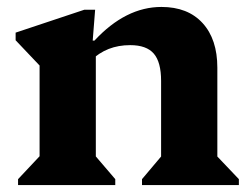

<svg xmlns="http://www.w3.org/2000/svg" viewBox="-20 -533 720 553"><path d="M389 0V-17L459 -100L444 -72V-300Q444 -354 423 -378.5Q402 -403 355 -403Q321 -403 293 -392Q265 -381 241 -358V-416H252Q342 -513 445 -513Q521 -513 563.5 -466.5Q606 -420 606 -338V-71L590 -99L668 -17V0ZM32 0V-17L110 -100L94 -71V-401L137 -299L25 -417V-439L223 -505H254L247 -416H256V-71L241 -100L312 -17V0Z"/></svg>

Font: Platypi Light
Style: Bold
Weight: 700
Version: Version 1.200